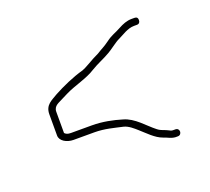

<svg xmlns="http://www.w3.org/2000/svg" viewBox="-69 -507 538 493"><g transform="rotate(-20 200.0 -261.0)"><path d="M86 -182H143C171 -182 195 -175 218 -170C231 -167 243 -156 252 -148C267 -135 284 -116 304 -109C314 -106 322 -100 334 -99H341C353 -99 354 -118 341 -118H334C331 -118 328 -119 325 -121C314 -127 306 -127 296 -135C274 -152 253 -180 223 -188C200 -195 172 -201 143 -201H86C77 -201 73 -203 69 -207V-265C69 -282 85 -285 95 -291L111 -299C137 -312 171 -319 194 -334C212 -345 229 -351 246 -361C254 -365 275 -382 285 -386C298 -392 314 -404 332 -404H340C346 -404 349 -408 349 -414C349 -420 346 -423 340 -423H332C319 -423 307 -418 296 -412C280 -403 271 -402 255 -390C240 -379 235 -378 221 -369L205 -361C197 -357 178 -345 169 -342C140 -334 109 -320 85 -307C69 -297 50 -291 50 -265V-207C50 -192 68 -182 86 -182Z"/></g></svg>

Font: Electronic
Style: ExThn
Weight: 100
Version: Version 1.011